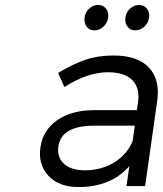

<svg xmlns="http://www.w3.org/2000/svg" viewBox="-20 -755 660 779"><path d="M144 -157.2Q153.8 -226.6 211.7 -267.1Q269.5 -307.6 361.8 -308.1H535.2L540 -338.9Q548.3 -397.5 517.1 -429.7Q485.8 -461.9 417 -461.9Q335.9 -461.9 241.2 -401.9L215.8 -459Q276.4 -495.6 326.9 -512.7Q377.4 -529.8 440.9 -529.8Q537.6 -529.8 583.5 -481.7Q629.4 -433.6 618.2 -348.1L568.8 0H493.2L504.9 -81.1Q430.7 3.9 298.8 3.9Q218.8 3.9 176.3 -42Q133.8 -87.9 144 -157.2ZM216.8 -160.2Q210.9 -116.2 240 -90.1Q269 -64 324.2 -64Q391.1 -64 443.1 -95.7Q495.1 -127.4 518.1 -182.1L526.9 -245.1H362.8Q228 -245.1 216.8 -160.2ZM323.2 -684.1Q326.2 -705.6 342 -720.2Q357.9 -734.9 377.9 -734.9Q397.9 -734.9 409.9 -720.2Q421.9 -705.6 418.9 -684.1Q416 -662.1 399.7 -647Q383.3 -631.8 362.8 -631.8Q342.8 -631.8 331.5 -646.7Q320.3 -661.6 323.2 -684.1ZM488.8 -684.1Q491.7 -705.6 507.8 -720.2Q523.9 -734.9 543.9 -734.9Q564 -734.9 575.9 -720.2Q587.9 -705.6 585 -684.1Q582 -662.1 565.7 -647Q549.3 -631.8 528.8 -631.8Q508.8 -631.8 497.3 -646.7Q485.8 -661.6 488.8 -684.1Z"/></svg>

Font: Trueno Light
Style: Italic
Weight: 300
Designer: Julieta Ulanovsky
Foundry: Julieta Ulanovsky
Version: Version 3.001b | FøM Fix